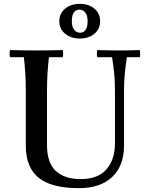

<svg xmlns="http://www.w3.org/2000/svg" viewBox="-20 -962 779 997"><path d="M390 15Q247 15 180.5 -39Q114 -93 114 -205V-490Q114 -535 111.5 -577.5Q109 -620 104 -665H32Q28 -684 32 -702Q67 -701 101 -700.5Q135 -700 169 -700Q204 -700 238 -700.5Q272 -701 306 -702Q310 -684 306 -665H234Q229 -620 226.5 -577.5Q224 -535 224 -490V-210Q224 -116 270 -74Q316 -32 399 -32Q488 -32 532.5 -82.5Q577 -133 577 -219V-490Q577 -535 573.5 -574Q570 -613 562 -665H485Q481 -684 485 -702Q520 -701 551.5 -700.5Q583 -700 602 -700Q619 -700 645.5 -700.5Q672 -701 706 -702Q710 -684 706 -665H639Q631 -613 627.5 -574Q624 -535 624 -490V-205Q624 -102 563 -43.5Q502 15 390 15ZM394 -942Q441 -942 470.5 -917Q500 -892 500 -852Q500 -812 470.5 -787Q441 -762 394 -762Q348 -762 318 -787Q288 -812 288 -852Q288 -892 318 -917Q348 -942 394 -942ZM396 -792Q414 -792 424.5 -807Q435 -822 435 -852Q435 -882 422.5 -897Q410 -912 392 -912Q374 -912 363.5 -897Q353 -882 353 -852Q353 -822 365.5 -807Q378 -792 396 -792Z"/></svg>

Font: Poltawski Nowy
Style: Regular
Weight: 400
Designer: Adam Pótawski, Mateusz Machalski, Borys Kosmynka, Ania Wieluska
Foundry: Capitalics.wtf
Version: Version 1.001;gftools[0.9.25]